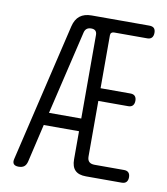

<svg xmlns="http://www.w3.org/2000/svg" viewBox="-83 -800 766 879"><g transform="rotate(10 300.0 -360.0)"><path d="M307 -67V-198H143L102 -22Q98 -5 88.5 2.5Q79 10 62.5 10Q46 10 39.5 2Q33 -6 37 -22L189 -665Q197 -698 217.5 -714Q238 -730 272 -730H540Q555 -730 562 -723Q569 -716 569 -701.5Q569 -687 562 -679Q555 -671 541 -671H387Q379 -671 374.5 -667Q370 -663 370 -655V-409H509Q523 -409 530 -401.5Q537 -394 537 -380Q537 -366 530 -358Q523 -350 509 -350H370V-92Q370 -75 378.5 -67Q387 -59 404 -59H541Q555 -59 562 -51.5Q569 -44 569 -30Q569 -16 562 -8Q555 0 540 0H374Q340 0 323.5 -16.5Q307 -33 307 -67ZM307 -257V-645Q307 -658 300.5 -664.5Q294 -671 281 -671Q268 -671 260 -665Q252 -659 249 -646L157 -257Z"/></g></svg>

Font: Maple Mono NL ExtraLight
Style: Regular
Weight: 275
Monospace: yes
Designer: subframe7536
Version: Version 7.000